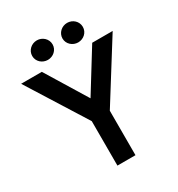

<svg xmlns="http://www.w3.org/2000/svg" viewBox="-240 -1166 1274 1373"><g transform="rotate(-30 397.0 -479.0)"><path d="M324 53H473V-314L776 -798H607L398 -460L191 -798H20L324 -314ZM356 -930C356 -976 317 -1011 272 -1011C227 -1011 188 -976 188 -930C188 -884 227 -850 272 -850C317 -850 356 -884 356 -930ZM606 -930C606 -976 568 -1011 522 -1011C477 -1011 438 -976 438 -930C438 -884 478 -850 522 -850C567 -850 606 -884 606 -930Z"/></g></svg>

Font: LINE Seed JP_OTF Bold
Style: Regular
Weight: 700
Designer: LINE & Fontrix & Fontworks
Version: Version 1.009